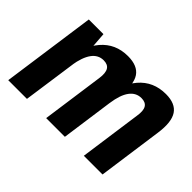

<svg xmlns="http://www.w3.org/2000/svg" viewBox="-100 -794 1038 1038"><g transform="rotate(45 419.0 -275.0)"><path d="M651 -357Q658 -400 645.5 -420.5Q633 -441 601 -441Q560 -441 534 -406Q508 -371 498 -300L440 -230L446 -279Q466 -413 524.5 -481.5Q583 -550 679 -550Q752 -550 780.5 -507Q809 -464 796 -372L744 0H601ZM99 -540H211L222 -394L166 0H23ZM363 -357Q369 -400 356.5 -420.5Q344 -441 312 -441Q271 -441 245 -405.5Q219 -370 208 -300L151 -230L157 -279Q177 -413 235.5 -481.5Q294 -550 389 -550Q463 -550 492 -507Q521 -464 508 -372L456 0H313Z"/></g></svg>

Font: Pathway Extreme Condensed
Style: Bold Italic
Weight: 700
Width: 3
Italic angle: -8°
Version: Version 1.001;gftools[0.9.26]